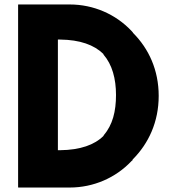

<svg xmlns="http://www.w3.org/2000/svg" viewBox="-20 -832 791 859"><path d="M61 6 62 7H292C399 7 498 -37 568 -111L570 -113H571L573 -116V-117L574 -119C645 -190 690 -287 690 -403C690 -518 646 -614 575 -685V-686L568 -694C498 -768 399 -812 292 -812H62L61 -811ZM444 -226 443 -224C403 -184 339 -161 249 -160H239V-655H249C338 -654 401 -631 442 -591L443 -589V-588C482 -543 499 -480 499 -407C499 -334 484 -273 444 -227ZM568 -699Z"/></svg>

Font: Hussar Woodtype
Style: SeBd
Weight: 900
Foundry: Cannot Into Space Fonts
Version: Version 1.07